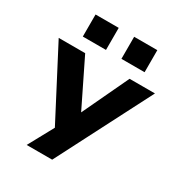

<svg xmlns="http://www.w3.org/2000/svg" viewBox="-217 -886 1122 1206"><g transform="rotate(30 344.0 -283.0)"><path d="M157 180 284 -53V51L-5 -503H187L353 -164H349L509 -503H693L342 180ZM402 -586V-746H570V-586ZM122 -586V-746H290V-586Z"/></g></svg>

Font: Nunito Sans 7pt Expanded ExtraBold
Style: Regular
Weight: 800
Width: 7
Designer: Vernon Adams
Foundry: Vernon Adams
Version: Version 3.101;gftools[0.9.27]